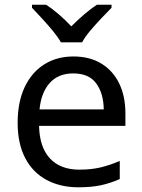

<svg xmlns="http://www.w3.org/2000/svg" viewBox="-20 -786 604 816"><path d="M292 -546Q361 -546 410.5 -516Q460 -486 486.5 -431.5Q513 -377 513 -304V-251H146Q148 -160 192.5 -112.5Q237 -65 317 -65Q368 -65 407.5 -74.5Q447 -84 489 -102V-25Q448 -7 408 1.5Q368 10 313 10Q237 10 178.5 -21Q120 -52 87.5 -113.5Q55 -175 55 -264Q55 -352 84.5 -415Q114 -478 167.5 -512Q221 -546 292 -546ZM291 -474Q228 -474 191.5 -433.5Q155 -393 148 -321H421Q420 -389 389 -431.5Q358 -474 291 -474ZM239 -606Q226 -629 204 -655.5Q182 -682 158 -708Q134 -734 116 -753V-766H176Q202 -749 230 -725Q258 -701 283 -674Q310 -701 338 -725Q366 -749 392 -766H454V-753Q435 -734 410.5 -708Q386 -682 363.5 -655.5Q341 -629 329 -606Z"/></svg>

Font: Noto Sans Kawi
Style: Regular
Weight: 400
Designer: Fadhl Haqq
Version: Version 1.000